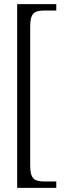

<svg xmlns="http://www.w3.org/2000/svg" viewBox="-20 -780 348 928"><path d="M63 128V-760H252V-729H194Q171 -729 155.5 -723.5Q140 -718 133 -701Q126 -684 126 -649V17Q126 52 133 69Q140 86 155.5 91.5Q171 97 194 97H252V128Z"/></svg>

Font: Noto Serif Gujarati Light
Style: Regular
Weight: 300
Version: Version 2.102